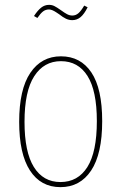

<svg xmlns="http://www.w3.org/2000/svg" viewBox="-20 -761 500 791"><path d="M401 -262Q401 -127 355.5 -58.5Q310 10 229 10Q148 10 103.5 -58.5Q59 -127 59 -259Q59 -393 105 -461Q151 -529 231 -529Q312 -529 356.5 -462.5Q401 -396 401 -262ZM81 -259Q81 -135 119.5 -73Q158 -11 229 -11Q301 -11 340 -73Q379 -135 379 -262Q379 -387 340.5 -448Q302 -509 231 -509Q161 -509 121 -447Q81 -385 81 -259ZM224 -702Q221 -704 212 -710Q203 -716 195.5 -719Q188 -722 182 -722Q168 -722 157.5 -714Q147 -706 134 -687L120 -695Q135 -718 149.5 -729.5Q164 -741 182 -741Q194 -741 204 -736Q214 -731 231 -719Q246 -708 256.5 -702.5Q267 -697 278 -697Q292 -697 303 -706.5Q314 -716 327 -738L341 -731Q327 -703 312 -690.5Q297 -678 278 -678Q264 -678 251.5 -684Q239 -690 224 -702Z"/></svg>

Font: Fira Sans Extra Condensed Thin
Style: Regular
Weight: 250
Width: 1
Designer: Carrois Corporate & Edenspiekermann AG
Foundry: Carrois Corporate GbR & Edenspiekermann AG
Version: Version 4.203